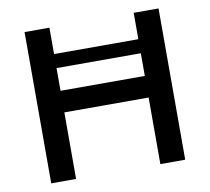

<svg xmlns="http://www.w3.org/2000/svg" viewBox="-78 -787 956 875"><g transform="rotate(-10 400.0 -350.0)"><path d="M595 -700V-578H205V-700H90V0H205V-308H595V0H710V-700ZM205 -408V-513H595V-408Z"/></g></svg>

Font: Gully Medium
Style: Regular
Weight: 500
Designer: jaikishan Patel
Foundry: MagicType
Version: Version 1.000;Glyphs 3.2 (3242)